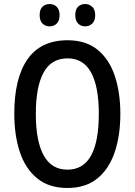

<svg xmlns="http://www.w3.org/2000/svg" viewBox="-20 -924 669 954"><path d="M578 -358Q578 -251 550 -168Q522 -85 464 -37.5Q406 10 315 10Q223 10 164.5 -38Q106 -86 78.5 -169Q51 -252 51 -359Q51 -536 117 -630Q183 -724 316 -724Q406 -724 464 -677.5Q522 -631 550 -548Q578 -465 578 -358ZM158 -358Q158 -223 197 -152Q236 -81 315 -81Q394 -81 432.5 -151Q471 -221 471 -358Q471 -494 432.5 -564Q394 -634 316 -634Q235 -634 196.5 -563.5Q158 -493 158 -358ZM177 -849Q177 -877 191 -890.5Q205 -904 227 -904Q248 -904 262 -890Q276 -876 276 -849Q276 -821 262 -807Q248 -793 227 -793Q205 -793 191 -807Q177 -821 177 -849ZM354 -849Q354 -877 368 -890.5Q382 -904 403 -904Q424 -904 438.5 -890Q453 -876 453 -849Q453 -821 438.5 -807Q424 -793 403 -793Q382 -793 368 -807Q354 -821 354 -849Z"/></svg>

Font: Noto Sans Lao UI Cond Med
Style: Regular
Weight: 500
Width: 3
Designer: Monotype Design Team
Foundry: Monotype Imaging Inc.
Version: Version 2.000; ttfautohint (v1.8.4.7-5d5b)